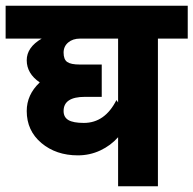

<svg xmlns="http://www.w3.org/2000/svg" viewBox="-55 -653 681 676"><path d="M-35.2 -632.8H606V-517.1H501V2.9H360.8V-169.9Q335 -140.6 298.1 -123.3Q261.2 -106 219.2 -106Q142.6 -106 90.8 -149.4Q39.1 -192.9 39.1 -262.2Q39.1 -319.8 85 -362.8Q39.1 -394 39.1 -440.9Q39.1 -486.3 91.8 -517.1H-35.2ZM240.2 -220.2Q314.5 -220.2 355 -300.8L360.8 -292V-517.1H227.1Q201.2 -517.1 185.1 -503.4Q168.9 -489.7 168.9 -467.8Q168.9 -443.8 181.6 -434.8Q194.3 -425.8 226.1 -425.8H303.2V-312H244.1Q168.9 -312 168.9 -262.2Q168.9 -240.2 186 -230.2Q203.1 -220.2 240.2 -220.2Z"/></svg>

Font: LT Superior
Style: Bold
Weight: 400
Designer: Daniel Lyons
Foundry: LyonsType
Version: Version 1.000